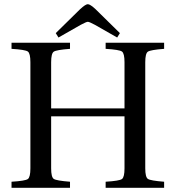

<svg xmlns="http://www.w3.org/2000/svg" viewBox="-20 -896 838 916"><path d="M35 0V-29Q101 -33 113 -42Q125 -51 125 -93V-599Q125 -641 113 -650Q101 -659 35 -663V-692H314V-663Q249 -658 236.5 -649.5Q224 -641 224 -599V-379H574V-599Q574 -641 562 -650Q550 -659 484 -663V-692H763V-663Q698 -658 685.5 -649.5Q673 -641 673 -599V-93Q673 -51 685.5 -42.5Q698 -34 763 -29V0H484V-29Q550 -33 562 -42Q574 -51 574 -93V-341H224V-93Q224 -51 236.5 -42.5Q249 -34 314 -29V0ZM246 -738 362 -852Q388 -876 399 -876Q410 -876 436 -852L552 -738L539 -717L432 -778Q406 -792 399 -792Q392 -792 366 -778L259 -717Z"/></svg>

Font: Heuristica
Style: Regular
Weight: 400
Version: Version 1.0.1 ; ttfautohint (v1.4.1)